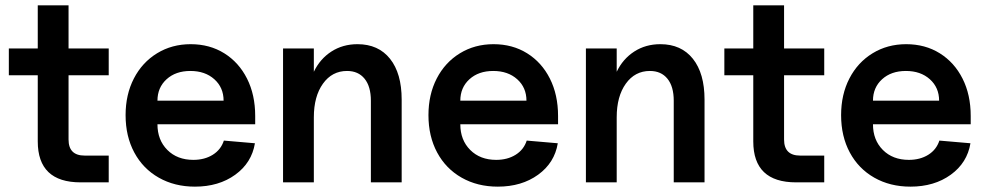

<svg xmlns="http://www.w3.org/2000/svg" viewBox="-20 -681 3684 717"><path d="M121 -153V-400H13V-500H121V-661H236V-500H386V-400H236V-160Q236 -100 296 -100H386V0H281Q121 0 121 -153Z M449 -251Q449 -328 480 -388Q511 -448 566.5 -482Q622 -516 692 -516Q763 -516 817.5 -482Q872 -448 902.5 -387.5Q933 -327 933 -248V-217H568Q568 -158 605 -121Q642 -84 702 -84Q744 -84 774.5 -103Q805 -122 816 -156L932 -146Q920 -73 858.5 -28.5Q797 16 708 16Q632 16 573 -17.5Q514 -51 481.5 -111.5Q449 -172 449 -251ZM691 -416Q636 -416 602 -385Q568 -354 568 -305H815Q815 -354 780.5 -385Q746 -416 691 -416Z M1276 -416Q1220 -416 1186 -368.5Q1152 -321 1152 -243V0H1037V-500H1152V-413Q1175 -461 1217.5 -488.5Q1260 -516 1315 -516Q1393 -516 1436.5 -461.5Q1480 -407 1480 -309V0H1365V-305Q1365 -358 1341.5 -387Q1318 -416 1276 -416Z M1580 -251Q1580 -328 1611 -388Q1642 -448 1697.5 -482Q1753 -516 1823 -516Q1894 -516 1948.5 -482Q2003 -448 2033.5 -387.5Q2064 -327 2064 -248V-217H1699Q1699 -158 1736 -121Q1773 -84 1833 -84Q1875 -84 1905.5 -103Q1936 -122 1947 -156L2063 -146Q2051 -73 1989.5 -28.5Q1928 16 1839 16Q1763 16 1704 -17.5Q1645 -51 1612.5 -111.5Q1580 -172 1580 -251ZM1822 -416Q1767 -416 1733 -385Q1699 -354 1699 -305H1946Q1946 -354 1911.5 -385Q1877 -416 1822 -416Z M2407 -416Q2351 -416 2317 -368.5Q2283 -321 2283 -243V0H2168V-500H2283V-413Q2306 -461 2348.5 -488.5Q2391 -516 2446 -516Q2524 -516 2567.5 -461.5Q2611 -407 2611 -309V0H2496V-305Q2496 -358 2472.5 -387Q2449 -416 2407 -416Z M2793 -153V-400H2685V-500H2793V-661H2908V-500H3058V-400H2908V-160Q2908 -100 2968 -100H3058V0H2953Q2793 0 2793 -153Z M3121 -251Q3121 -328 3152 -388Q3183 -448 3238.5 -482Q3294 -516 3364 -516Q3435 -516 3489.5 -482Q3544 -448 3574.5 -387.5Q3605 -327 3605 -248V-217H3240Q3240 -158 3277 -121Q3314 -84 3374 -84Q3416 -84 3446.5 -103Q3477 -122 3488 -156L3604 -146Q3592 -73 3530.5 -28.5Q3469 16 3380 16Q3304 16 3245 -17.5Q3186 -51 3153.5 -111.5Q3121 -172 3121 -251ZM3363 -416Q3308 -416 3274 -385Q3240 -354 3240 -305H3487Q3487 -354 3452.5 -385Q3418 -416 3363 -416Z"/></svg>

Font: MedMera Sans Semibold
Style: Regular
Weight: 600
Designer: Kasper Nordkvist
Foundry: UNCUT.wtf
Version: Version 1.300